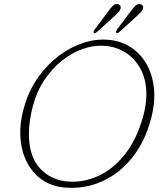

<svg xmlns="http://www.w3.org/2000/svg" viewBox="-20 -909 801 945"><path d="M514 -713Q574.5 -708 622.2 -677.5Q670 -647 700 -595.8Q730 -544.5 737.5 -476.2Q745 -408 724 -327Q694.5 -213 631 -133.5Q567.5 -54 481.2 -15.8Q395 22.5 296.5 14Q235 8.5 187.5 -24Q140 -56.5 112 -111.5Q84 -166.5 80.2 -239Q76.5 -311.5 103 -396.5Q126 -470 169.2 -530.5Q212.5 -591 269 -633.8Q325.5 -676.5 388.5 -697.5Q451.5 -718.5 514 -713ZM313.5 -15.5Q389.5 -9.5 462.2 -42.2Q535 -75 593.5 -147.8Q652 -220.5 684 -334Q692.5 -364.5 696.5 -392.5Q700.5 -420.5 700.5 -446.5Q700 -516.5 672.8 -567.8Q645.5 -619 600.5 -648.5Q555.5 -678 500.5 -683Q446 -688 390.2 -669Q334.5 -650 285 -610.5Q235.5 -571 198 -514.8Q160.5 -458.5 142.5 -389.5Q131.5 -349 126.8 -313Q122 -277 122.5 -245Q123.5 -137 177.2 -79.8Q231 -22.5 313.5 -15.5ZM511.5 -851.5Q525 -870 535.5 -880.5Q546 -891 560 -888.5Q569 -887 572.5 -880Q576 -873 571.5 -861.5Q567.5 -853 559 -844.8Q550.5 -836.5 542 -828.5L457 -751.5Q447.5 -743 442 -747.5Q437.5 -752 446 -764ZM622 -851.5Q635.5 -870 646 -880.5Q656.5 -891 670.5 -888.5Q679 -887 682.8 -880Q686.5 -873 682 -861.5Q677.5 -853 669 -844.8Q660.5 -836.5 652 -828.5L567.5 -751.5Q557.5 -743 552 -747.5Q549.5 -750 551.2 -754.5Q553 -759 556 -764Z"/></svg>

Font: Fraunces 9pt S100 Thin
Style: Italic
Weight: 100
Italic angle: -16°
Version: Version 1.000; ttfautohint (v1.8.3)